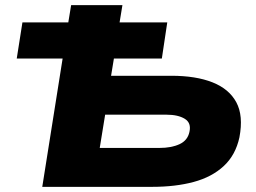

<svg xmlns="http://www.w3.org/2000/svg" viewBox="-20 -725 994 745"><path d="M144 0 223 -498H45L67 -638H245L256 -705H455L444 -638H629L608 -498H422L411 -431H645Q740 -431 804.5 -405.5Q869 -380 897 -328Q925 -276 909 -192Q894 -123 848 -80.5Q802 -38 731.5 -19Q661 0 571 0ZM367 -151H599Q645 -151 676.5 -165.5Q708 -180 715 -213Q723 -248 697 -264Q671 -280 626 -280H388Z"/></svg>

Font: Nunito Sans 10pt Expanded Black
Style: Italic
Weight: 900
Width: 7
Italic angle: -9°
Designer: Vernon Adams
Foundry: Vernon Adams
Version: Version 3.101;gftools[0.9.27]